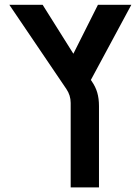

<svg xmlns="http://www.w3.org/2000/svg" viewBox="-20 -602 602 825"><path d="M283.7 203.1V-159.7Q283.7 -192.4 265.1 -219.7L20 -581.5H163.1L322.3 -328.1L373.5 -253.9Q390.6 -229.5 397.9 -204.1Q405.3 -178.7 405.3 -146.5V203.1ZM353 -226.1 273.9 -328.6 400.9 -581.5H544.4Z"/></svg>

Font: Heebo SemiBold
Style: Regular
Weight: 600
Designer: Oded Ezer
Foundry: Ezer Type House
Version: Version 3.100